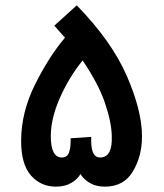

<svg xmlns="http://www.w3.org/2000/svg" viewBox="-20 -698 612 718"><path d="M511 -188Q511 -284 454 -414.5Q397 -545 267 -678L183 -602Q204 -579 223 -557Q164 -488 111.5 -383Q59 -278 59 -171Q59 -83 96 -41.5Q133 0 189 0Q223 0 246.5 -14Q270 -28 281 -47Q292 -28 315.5 -14Q339 0 372 0Q443 0 477 -57Q511 -114 511 -188ZM321 -172V-186L244 -181V-167Q244 -144 237.5 -126.5Q231 -109 211 -109Q170 -109 170 -189Q170 -255 204 -332Q238 -409 289 -472Q348 -385 372.5 -313Q397 -241 398 -189Q401 -109 354 -109Q321 -109 321 -172Z"/></svg>

Font: Noto Sans Arabic UI SemiCondensed Semi
Style: Regular
Weight: 600
Width: 4
Designer: Nadine Chahine - Monotype Design Team
Foundry: Monotype Imaging Inc.
Version: Version 1.900